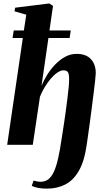

<svg xmlns="http://www.w3.org/2000/svg" viewBox="-20 -837 611 1110"><path d="M251.5 253.5Q225 253.5 202.8 249.8Q180.5 246 163.5 237.5L174 207Q186 210.5 196 212.2Q206 214 215 214Q241.5 213.5 260 199Q278.5 184.5 292 154.8Q305.5 125 316 79Q326.5 33 335.5 -30Q338.5 -47.5 342.5 -74Q346.5 -100.5 351.5 -133Q356.5 -165.5 361 -200.2Q365.5 -235 369.8 -268.2Q374 -301.5 376.8 -329.8Q379.5 -358 379.5 -377Q380 -396.5 377.2 -408.2Q374.5 -420 367.2 -425.2Q360 -430.5 347 -430.5Q330.5 -430.5 311 -417Q291.5 -403.5 272.5 -381Q253.5 -358.5 237.5 -331.5Q221.5 -304.5 211 -278L169.5 0H21.5L112 -617.5H52.5L59.5 -661H118L132 -752L64 -771.5L67.5 -792.5L265 -817L286.5 -803L266 -661H389L382.5 -617.5H260L220 -341Q233 -372.5 253 -404.8Q273 -437 299.5 -464.5Q326 -492 357 -508.8Q388 -525.5 423.5 -525.5Q478.5 -525.5 506.5 -494Q534.5 -462.5 533.5 -412.5Q533 -399.5 529.8 -369.5Q526.5 -339.5 521.5 -300Q516.5 -260.5 511 -216.8Q505.5 -173 499.8 -131.2Q494 -89.5 489.2 -55.5Q484.5 -21.5 481.5 -1.5Q468 95.5 435.5 151.2Q403 207 356 230.2Q309 253.5 251.5 253.5Z"/></svg>

Font: Merriweather 120pt ExtraBold
Style: Italic
Weight: 800
Italic angle: -7.8°
Version: Version 2.101